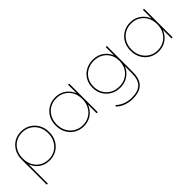

<svg xmlns="http://www.w3.org/2000/svg" viewBox="110 -1390 2456 2456"><g transform="rotate(-45 1338.5 -161.5)"><path d="M91 194V-258Q91 -335 123 -394Q155 -453 210.5 -486.5Q266 -520 338 -520Q411 -520 468 -486Q525 -452 557.5 -393Q590 -334 590 -258Q590 -183 557.5 -124Q525 -65 468 -31Q411 3 338 3Q251 3 188.5 -45.5Q126 -94 103 -179L111 -180V194ZM339 -16Q406 -16 458 -47Q510 -78 540 -133Q570 -188 570 -258Q570 -329 540 -383.5Q510 -438 458 -469.5Q406 -501 339 -501Q272 -501 220.5 -470Q169 -439 140 -384.5Q111 -330 111 -259Q111 -188 140 -133Q169 -78 220.5 -47Q272 -16 339 -16Z M957 3Q886 3 829 -30.5Q772 -64 739 -123.5Q706 -183 706 -259Q706 -336 739 -394.5Q772 -453 829 -486.5Q886 -520 957 -520Q1028 -520 1084 -486.5Q1140 -453 1172.5 -394.5Q1205 -336 1205 -259Q1205 -183 1172.5 -123.5Q1140 -64 1084 -30.5Q1028 3 957 3ZM957 -16Q1023 -16 1075.5 -47Q1128 -78 1158 -133Q1188 -188 1188 -259Q1188 -331 1158 -385.5Q1128 -440 1075.5 -470.5Q1023 -501 957 -501Q891 -501 839 -470.5Q787 -440 756.5 -385.5Q726 -331 726 -259Q726 -188 756.5 -133Q787 -78 839 -47Q891 -16 957 -16ZM1188 0V-190L1198 -260L1188 -330V-517H1208V0Z M1650 197Q1580 197 1519 174Q1458 151 1421 111L1435 97Q1475 136 1530 157Q1585 178 1650 178Q1762 178 1815.5 125Q1869 72 1869 -43V-209L1879 -269L1869 -329V-517H1889V-46Q1889 79 1829.5 138Q1770 197 1650 197ZM1635 -17Q1563 -17 1505.5 -49.5Q1448 -82 1414.5 -139Q1381 -196 1381 -269Q1381 -343 1414.5 -399.5Q1448 -456 1505.5 -488Q1563 -520 1635 -520Q1708 -520 1764.5 -488Q1821 -456 1853.5 -399.5Q1886 -343 1886 -269Q1886 -196 1853.5 -139Q1821 -82 1764.5 -49.5Q1708 -17 1635 -17ZM1635 -36Q1703 -36 1755.5 -65.5Q1808 -95 1838.5 -148Q1869 -201 1869 -269Q1869 -338 1838.5 -390Q1808 -442 1755.5 -471.5Q1703 -501 1635 -501Q1568 -501 1515 -471.5Q1462 -442 1431.5 -390Q1401 -338 1401 -269Q1401 -201 1431.5 -148Q1462 -95 1515 -65.5Q1568 -36 1635 -36Z M2311 3Q2240 3 2183 -30.5Q2126 -64 2093 -123.5Q2060 -183 2060 -259Q2060 -336 2093 -394.5Q2126 -453 2183 -486.5Q2240 -520 2311 -520Q2382 -520 2438 -486.5Q2494 -453 2526.5 -394.5Q2559 -336 2559 -259Q2559 -183 2526.5 -123.5Q2494 -64 2438 -30.5Q2382 3 2311 3ZM2311 -16Q2377 -16 2429.5 -47Q2482 -78 2512 -133Q2542 -188 2542 -259Q2542 -331 2512 -385.5Q2482 -440 2429.5 -470.5Q2377 -501 2311 -501Q2245 -501 2193 -470.5Q2141 -440 2110.5 -385.5Q2080 -331 2080 -259Q2080 -188 2110.5 -133Q2141 -78 2193 -47Q2245 -16 2311 -16ZM2542 0V-190L2552 -260L2542 -330V-517H2562V0Z"/></g></svg>

Font: Montserrat Alternates Thin
Style: Regular
Weight: 100
Designer: Julieta Ulanovsky
Foundry: Julieta Ulanovsky
Version: Version 9.000